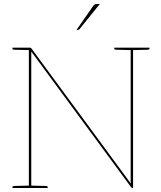

<svg xmlns="http://www.w3.org/2000/svg" viewBox="-20 -938 805 958"><path d="M124 0V-700H130Q133 -700 134.5 -699Q136 -698 137 -696L633 -22Q633 -24 632.5 -27Q632 -30 632 -32V-700H644V0H639Q638 0 637 -1Q636 -2 634 -4L136 -681Q136 -678 136 -675Q136 -672 136 -669V0ZM42 0V-5Q42 -7 44.5 -8.5Q47 -10 49 -10L126 -12L127 0ZM133 0 134 -12 211 -10Q213 -10 215.5 -8.5Q218 -7 218 -5V0ZM127 -700 126 -688 49 -690Q47 -690 44.5 -691.5Q42 -693 42 -695V-700ZM635 -700 634 -688 557 -690Q555 -690 552.5 -691.5Q550 -693 550 -695V-700ZM726 -700V-695Q726 -693 723.5 -691.5Q721 -690 719 -690L642 -688L641 -700ZM362 -789 444 -907Q449 -914 453 -916Q457 -918 465 -918H478L377 -793Q376 -791 373.5 -790Q371 -789 369 -789Z"/></svg>

Font: Aleo Thin
Style: Regular
Weight: 250
Designer: Alessio Laiso
Foundry: Alessio Laiso
Version: Version 2.001;gftools[0.9.29]